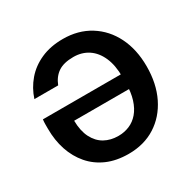

<svg xmlns="http://www.w3.org/2000/svg" viewBox="-159 -875 1053 1049"><g transform="rotate(-30 367.5 -350.0)"><path d="M364 12Q287 12 228.5 -13.5Q170 -39 130 -85.5Q90 -132 69.5 -193.5Q49 -255 49 -328Q49 -341 49 -355.5Q49 -370 51 -386H582V-294H195Q196 -229 218 -186Q240 -143 277.5 -122Q315 -101 364 -101Q401 -101 433.5 -114.5Q466 -128 490.5 -156.5Q515 -185 529 -229Q543 -273 543 -334V-369Q543 -443 520.5 -494Q498 -545 458 -571.5Q418 -598 365 -598Q304 -598 269 -574.5Q234 -551 216 -505H66Q85 -564 125 -611Q165 -658 225.5 -685Q286 -712 364 -712Q461 -712 534 -666.5Q607 -621 647 -540.5Q687 -460 687 -354Q687 -245 646.5 -162.5Q606 -80 533.5 -34Q461 12 364 12Z"/></g></svg>

Font: DM Sans 9pt
Style: Semibold
Weight: 600
Designer: Colophon Foundry, Jonny Pinhorn
Foundry: Colophon Foundry
Version: Version 4.004;gftools[0.9.30]